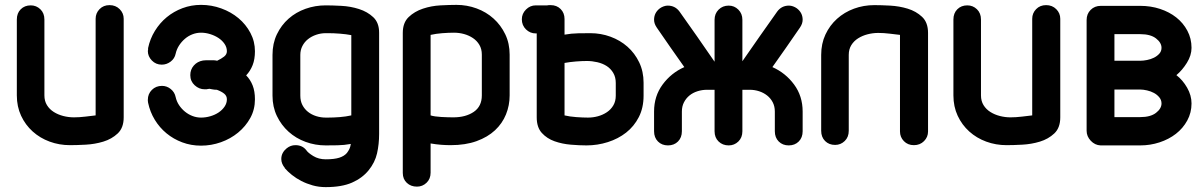

<svg xmlns="http://www.w3.org/2000/svg" viewBox="-20 -586 4927 787"><path d="M372 -509Q372 -532 388 -548.5Q404 -565 429 -565Q454 -565 470.5 -548.5Q487 -532 487 -509V-105Q487 -62 462.5 -39Q438 -16 403.5 -5.5Q369 5 331.5 7Q294 9 267 9Q223 9 183.5 -5.5Q144 -20 114 -47Q84 -74 66.5 -111.5Q49 -149 49 -195V-506Q49 -532 65 -548Q81 -564 106 -564Q129 -564 145.5 -548Q162 -532 162 -506V-195Q162 -172 172.5 -155Q183 -138 200.5 -127Q218 -116 239.5 -110.5Q261 -105 283 -105Q305 -105 330 -108L372 -113Z M1025 -376Q1025 -343 1015.5 -319Q1006 -295 989 -277Q1006 -260 1015.5 -236Q1025 -212 1025 -179Q1025 -137 1006 -102.5Q987 -68 956 -42.5Q925 -17 885.5 -3Q846 11 804 11Q763 11 727 -2.5Q691 -16 662.5 -39.5Q634 -63 614.5 -95Q595 -127 587 -165Q587 -167 586.5 -169Q586 -171 586 -173V-177Q586 -201 602.5 -217.5Q619 -234 644 -234Q664 -234 680 -221Q696 -208 700 -188Q704 -170 714 -155Q724 -140 738 -128.5Q752 -117 769 -110.5Q786 -104 804 -104Q823 -104 842 -109.5Q861 -115 876 -125Q891 -135 900.5 -149Q910 -163 910 -179Q910 -193 899 -202Q888 -211 869 -218Q859 -218 849 -220L839 -222Q837 -222 835 -221.5Q833 -221 831 -221Q829 -220 825 -220H819Q796 -220 778 -236.5Q760 -253 760 -278Q760 -301 774.5 -317.5Q789 -334 812 -338Q818 -339 825 -339H839H855Q862 -339 870 -337Q887 -345 898.5 -354Q910 -363 910 -376Q910 -392 900.5 -406Q891 -420 876 -430Q861 -440 842 -446Q823 -452 804 -452Q786 -452 769 -445.5Q752 -439 738 -427Q724 -415 714 -399.5Q704 -384 700 -366Q696 -346 679.5 -333.5Q663 -321 643 -321Q619 -321 602.5 -338Q586 -355 586 -377Q586 -379 586.5 -380Q587 -381 587 -383V-389Q595 -427 615 -459.5Q635 -492 663.5 -515.5Q692 -539 728 -552.5Q764 -566 804 -566Q847 -566 887 -551.5Q927 -537 957.5 -511.5Q988 -486 1006.5 -451Q1025 -416 1025 -376Z M1420 -442Q1399 -446 1373.5 -448Q1348 -450 1327 -450H1315Q1295 -450 1276 -443.5Q1257 -437 1242.5 -425.5Q1228 -414 1219.5 -397.5Q1211 -381 1211 -361V-194Q1211 -172 1219.5 -155.5Q1228 -139 1242.5 -127.5Q1257 -116 1276 -110Q1295 -104 1315 -104H1325Q1347 -104 1372.5 -106Q1398 -108 1420 -113ZM1534 -37Q1534 5 1525.5 42.5Q1517 80 1491 112Q1465 144 1423 162.5Q1381 181 1315 181Q1287 181 1262 174Q1237 167 1215.5 156Q1194 145 1176.5 131Q1159 117 1147 103H1148Q1133 85 1133 66Q1133 52 1139 41Q1145 30 1155 22Q1171 9 1191 9Q1219 9 1235 29Q1242 40 1264 53.5Q1286 67 1315 67Q1350 67 1370.5 60.5Q1391 54 1402 41Q1408 33 1412 25Q1416 17 1418 4Q1391 9 1363.5 9.5Q1336 10 1315 10Q1272 10 1232.5 -4.5Q1193 -19 1163 -46Q1133 -73 1115 -110.5Q1097 -148 1097 -194V-361Q1097 -408 1115 -445.5Q1133 -483 1163 -509.5Q1193 -536 1232.5 -550Q1272 -564 1315 -564Q1342 -564 1379.5 -562Q1417 -560 1451.5 -549Q1486 -538 1510 -515.5Q1534 -493 1534 -452Z M1955 -362Q1955 -385 1945 -402Q1935 -419 1918.5 -430Q1902 -441 1882 -446.5Q1862 -452 1841 -452Q1819 -452 1793 -450Q1767 -448 1745 -443V-113Q1761 -108 1789 -106.5Q1817 -105 1838 -105Q1889 -105 1922 -127.5Q1955 -150 1955 -195ZM2069 -195Q2069 -154 2054 -117Q2039 -80 2009 -52Q1979 -24 1933.5 -7.5Q1888 9 1827 9Q1809 9 1788.5 7.5Q1768 6 1745 2V122Q1745 147 1728.5 163Q1712 179 1689 179Q1664 179 1647.5 163.5Q1631 148 1631 123V-451Q1631 -493 1655 -516Q1679 -539 1713.5 -550.5Q1748 -562 1785.5 -564Q1823 -566 1851 -566Q1894 -566 1933.5 -551.5Q1973 -537 2003 -510Q2033 -483 2051 -445.5Q2069 -408 2069 -362Z M2618 -194Q2618 -144 2598.5 -106Q2579 -68 2546.5 -42.5Q2514 -17 2471.5 -3.5Q2429 10 2384 10Q2355 10 2319.5 7Q2284 4 2253 -7Q2222 -18 2201 -41Q2180 -64 2180 -105V-449H2176Q2153 -449 2136 -465.5Q2119 -482 2119 -507Q2119 -530 2136 -547Q2153 -564 2176 -564H2223Q2226 -565 2230 -565H2237Q2262 -565 2278 -549Q2294 -533 2294 -508V-444Q2322 -449 2350 -449.5Q2378 -450 2400 -450Q2443 -450 2482.5 -435.5Q2522 -421 2552 -394.5Q2582 -368 2600 -330.5Q2618 -293 2618 -247ZM2504 -246Q2504 -270 2493.5 -287.5Q2483 -305 2466.5 -315.5Q2450 -326 2428.5 -331Q2407 -336 2386 -336Q2365 -336 2340.5 -334Q2316 -332 2294 -328V-113Q2315 -108 2342 -106Q2369 -104 2390 -104Q2411 -104 2431 -109.5Q2451 -115 2467.5 -126Q2484 -137 2494 -154Q2504 -171 2504 -194Z M3023 -48Q3023 -22 3006.5 -6Q2990 10 2967 10Q2942 10 2925.5 -6Q2909 -22 2909 -48V-218H2878Q2858 -218 2839 -212Q2820 -206 2806 -194.5Q2792 -183 2783.5 -166.5Q2775 -150 2775 -129V-48Q2775 -22 2759 -6Q2743 10 2718 10Q2693 10 2677 -6Q2661 -22 2661 -48V-129Q2661 -192 2696 -239.5Q2731 -287 2785 -311L2728 -392L2672 -473Q2661 -489 2661 -505Q2661 -534 2685 -552Q2692 -557 2700.5 -560Q2709 -563 2717 -563Q2747 -563 2765 -539L2837 -437L2909 -333V-505Q2909 -530 2925.5 -546.5Q2942 -563 2967 -563Q2990 -563 3006.5 -546.5Q3023 -530 3023 -505V-335L3094 -437L3166 -539Q3184 -563 3214 -563Q3222 -563 3230.5 -560Q3239 -557 3246 -552Q3270 -534 3270 -505Q3270 -489 3259 -473L3203 -392L3146 -311Q3200 -287 3235 -239.5Q3270 -192 3270 -129V-48Q3270 -22 3254 -6Q3238 10 3213 10Q3188 10 3172 -6Q3156 -22 3156 -48V-129Q3156 -150 3147.5 -166.5Q3139 -183 3124.5 -194.5Q3110 -206 3091.5 -212Q3073 -218 3053 -218H3023Z M3669 -443 3627 -448Q3602 -451 3580 -451Q3558 -451 3536.5 -445.5Q3515 -440 3497.5 -429Q3480 -418 3469.5 -401Q3459 -384 3459 -361V-50Q3459 -24 3442.5 -8Q3426 8 3403 8Q3378 8 3362 -8Q3346 -24 3346 -50V-361Q3346 -407 3363.5 -444.5Q3381 -482 3411 -509Q3441 -536 3480.5 -550.5Q3520 -565 3564 -565Q3591 -565 3628.5 -563Q3666 -561 3700.5 -550.5Q3735 -540 3759.5 -517Q3784 -494 3784 -451V-47Q3784 -24 3767.5 -7.5Q3751 9 3726 9Q3701 9 3685 -7.5Q3669 -24 3669 -47Z M4211 -509Q4211 -532 4227 -548.5Q4243 -565 4268 -565Q4293 -565 4309.5 -548.5Q4326 -532 4326 -509V-105Q4326 -62 4301.5 -39Q4277 -16 4242.5 -5.5Q4208 5 4170.5 7Q4133 9 4106 9Q4062 9 4022.5 -5.5Q3983 -20 3953 -47Q3923 -74 3905.5 -111.5Q3888 -149 3888 -195V-506Q3888 -532 3904 -548Q3920 -564 3945 -564Q3968 -564 3984.5 -548Q4001 -532 4001 -506V-195Q4001 -172 4011.5 -155Q4022 -138 4039.5 -127Q4057 -116 4078.5 -110.5Q4100 -105 4122 -105Q4144 -105 4169 -108L4211 -113Z M4434 -504Q4434 -529 4450.5 -545.5Q4467 -562 4492 -562H4654Q4697 -562 4735 -549.5Q4773 -537 4801.5 -514.5Q4830 -492 4847 -460Q4864 -428 4864 -390Q4864 -359 4845 -328.5Q4826 -298 4802 -278Q4828 -258 4846 -226.5Q4864 -195 4864 -162Q4864 -124 4846.5 -92Q4829 -60 4800 -37.5Q4771 -15 4733 -2.5Q4695 10 4654 10H4491Q4468 9 4451 -9Q4434 -27 4434 -50ZM4548 -219V-106H4654Q4696 -106 4718.5 -123.5Q4741 -141 4741 -162Q4741 -176 4732 -187Q4723 -198 4710 -205Q4697 -212 4681.5 -215.5Q4666 -219 4654 -219ZM4654 -337Q4666 -337 4681.5 -340Q4697 -343 4710 -349.5Q4723 -356 4732 -366Q4741 -376 4741 -390Q4741 -411 4718.5 -428.5Q4696 -446 4654 -446H4548V-337Z"/></svg>

Font: VDS
Style: Bold
Weight: 700
Designer: artmaker
Foundry: artmaker
Version: Version 1.000 2009 initial release